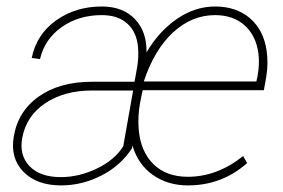

<svg xmlns="http://www.w3.org/2000/svg" viewBox="-20 -558 867 588"><path d="M555.7 9.8Q493.7 9.8 448.2 -22.2Q402.8 -54.2 385.7 -112.3L384.3 -105.5H385.3Q350.6 -51.3 291.3 -20.8Q231.9 9.8 167 9.8Q92.8 9.8 52 -31.7Q11.2 -73.2 22 -138.7Q34.7 -217.3 98.9 -262.5Q163.1 -307.6 260.7 -307.6H392.1L399.9 -351.6Q405.3 -383.3 402.8 -412.6Q398.9 -459.5 370.1 -485.6Q341.3 -511.7 292 -511.7Q220.7 -511.7 168.7 -474.9Q116.7 -438 102.5 -377L77.1 -380.4Q91.8 -452.6 151.6 -495.4Q211.4 -538.1 292 -538.1Q356 -538.1 392.8 -500Q429.7 -461.9 428.7 -397.5Q466.8 -462.4 522 -500.2Q577.1 -538.1 638.7 -538.1Q703.6 -538.1 745.4 -502.2Q787.1 -466.3 796.4 -403.8Q802.2 -364.3 795.4 -322.8L788.1 -281.7H417L415.5 -275.4L409.2 -244.1Q401.4 -202.6 404.8 -161.6Q410.6 -93.8 450 -55.2Q489.3 -16.6 555.2 -16.6Q645 -16.6 724.6 -80.1L736.8 -58.6Q659.7 9.8 555.7 9.8ZM166.5 -15.6Q221.7 -15.6 276.4 -41.7Q331.1 -67.9 357.4 -109.9L387.7 -280.8H261.7Q177.2 -280.8 119.1 -242.2Q61 -203.6 48.3 -136.7Q38.1 -83 70.3 -49.3Q102.5 -15.6 166.5 -15.6ZM638.7 -511.7Q566.9 -511.7 509.5 -458.3Q452.1 -404.8 420.4 -308.6H765.1L768.6 -324.2Q775.4 -359.9 771.5 -394Q764.2 -449.2 729 -480.5Q693.8 -511.7 638.7 -511.7Z"/></svg>

Font: TypoPRO Roboto
Style: Italic
Weight: 250
Italic angle: -12°
Designer: Google
Version: Version 2.136; 2016